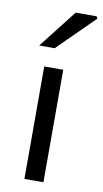

<svg xmlns="http://www.w3.org/2000/svg" viewBox="-85 -776 439 817"><g transform="rotate(10 134.5 -367.5)"><path d="M81.9 0V-486H164V0ZM45.2 -570 174.1 -734.7H264.4L269.3 -725.6L112 -570Z"/></g></svg>

Font: SourceSans3VF
Style: Regular
Weight: 200
Designer: Paul D. Hunt
Foundry: Adobe
Version: Version 3.052;hotconv 1.1.0;makeotfexe 2.6.0